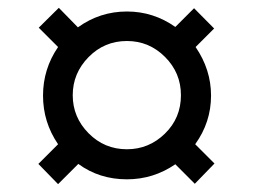

<svg xmlns="http://www.w3.org/2000/svg" viewBox="-20 -576 640 486"><path d="M88.9 -334Q88.9 -401.4 127 -457L78.1 -505.9L128.9 -556.2L177.2 -506.8Q232.9 -546.9 301.3 -546.9Q368.2 -546.9 423.8 -507.8L471.2 -555.2L522 -503.9L475.1 -457Q514.2 -399.9 514.2 -334Q514.2 -266.6 474.1 -210.9L522.9 -162.1L473.1 -110.8L423.8 -160.2Q368.2 -122.1 301.3 -122.1Q231.4 -122.1 178.2 -161.1L127 -109.9L77.1 -161.1L127 -210.9Q88.9 -266.6 88.9 -334ZM164.1 -335Q164.1 -279.3 204.1 -238.8Q244.1 -198.2 301.3 -198.2Q356.9 -198.2 397.5 -237.8Q438 -277.3 438 -335Q438 -391.6 397.7 -431.9Q357.4 -472.2 301.3 -472.2Q244.1 -472.2 204.1 -431.4Q164.1 -390.6 164.1 -335Z"/></svg>

Font: Liberation Mono
Style: Regular
Weight: 400
Monospace: yes
Designer: Steve Matteson
Foundry: Ascender Corporation
Version: Version 2.1.5